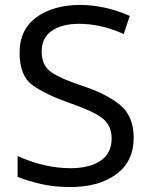

<svg xmlns="http://www.w3.org/2000/svg" viewBox="-20 -744 611 774"><path d="M519 -189Q519 -93 448.5 -41.5Q378 10 265 10Q199 10 146.5 -2Q94 -14 51 -31V-115Q159 -66 264 -66Q341 -66 385.5 -96Q430 -126 430 -186Q430 -239 392 -268Q354 -297 260 -329Q161 -364 110 -401.5Q59 -439 59 -532Q59 -625 127 -674.5Q195 -724 303 -724Q402 -724 503 -680L479 -607Q426 -630 382.5 -639Q339 -648 299 -648Q230 -648 189 -620Q148 -592 148 -536Q148 -480 186 -453.5Q224 -427 306 -400Q410 -366 464.5 -320.5Q519 -275 519 -189Z"/></svg>

Font: Noto Sans Armenian
Style: Regular
Weight: 400
Designer: Monotype Design Team
Foundry: Monotype Imaging Inc.
Version: Version 2.040;GOOG;noto-fonts:20170220:a8a215d2e889